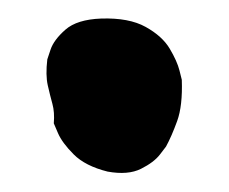

<svg xmlns="http://www.w3.org/2000/svg" viewBox="-20 -668 247 207"><path d="M96 -483Q72 -489 59.5 -501.5Q47 -514 42.5 -524.5Q38 -535 38 -535Q39 -547 36.5 -556Q34 -565 31.5 -576Q29 -587 31 -604Q31 -604 34.5 -614.5Q38 -625 50.5 -636Q63 -647 89 -648Q119 -649 137 -639Q155 -629 163 -615.5Q171 -602 173.5 -592Q176 -582 176 -582Q177 -554 171 -537.5Q165 -521 159 -510Q159 -510 152.5 -501.5Q146 -493 132 -486Q118 -479 96 -483Z"/></svg>

Font: Sour Gummy Black
Style: Regular
Weight: 900
Designer: Stefie Justprince
Foundry: Eifetstype
Version: Version 1.000